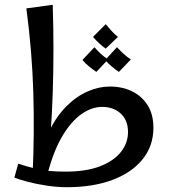

<svg xmlns="http://www.w3.org/2000/svg" viewBox="-20 -771 720 801"><path d="M259 10Q219 10 175.5 3.5Q132 -3 96 -12.5Q60 -22 40 -30L56 -88Q90 -77 133.5 -66Q177 -55 254 -55Q339 -55 396.5 -77Q454 -99 484 -136.5Q514 -174 514 -220Q514 -269 484 -297Q454 -325 406 -325Q363 -325 320.5 -295.5Q278 -266 241.5 -205.5Q205 -145 180 -52L138 -70Q153 -158 184.5 -222.5Q216 -287 258 -328.5Q300 -370 346.5 -390Q393 -410 438 -410Q491 -410 532 -389.5Q573 -369 596.5 -331Q620 -293 620 -238Q620 -162 574.5 -106Q529 -50 448 -20Q367 10 259 10ZM116 -40Q124 -215 119 -385Q114 -555 90 -736L200 -751Q203 -657 203 -564.5Q203 -472 200 -383.5Q197 -295 191 -212Q185 -129 176 -54ZM421 -568Q406 -579 393 -591Q380 -603 368 -617L421 -670Q434 -655 445 -642.5Q456 -630 472 -617ZM382 -471Q366 -482 350.5 -494.5Q335 -507 324 -521L374 -574Q387 -559 400.5 -546.5Q414 -534 431 -523ZM476 -471Q460 -482 445 -494.5Q430 -507 419 -521L468 -574Q482 -559 495.5 -546.5Q509 -534 526 -523Z"/></svg>

Font: Marhey Light
Style: Regular
Weight: 300
Designer: Nur Syamsi & Bustanul Arifin
Foundry: Namelatype
Version: Version 1.000